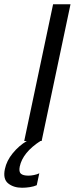

<svg xmlns="http://www.w3.org/2000/svg" viewBox="-101 -664 352 904"><path d="M3 220Q-37 220 -62.5 199.5Q-88 179 -78 132Q-70 93 -41 57.5Q-12 22 25 0H13L149 -644H231L95 0H89Q6 54 -8 120Q-13 145 -2.5 154Q8 163 33 163Q45 163 59.5 160Q74 157 84 152L72 208Q59 214 40 217Q21 220 3 220Z"/></svg>

Font: Kanit Light
Style: Italic
Weight: 300
Italic angle: -12°
Designer: Katatrad Team
Foundry: CadsonDemak
Version: Version 2.000; ttfautohint (v1.8.3)